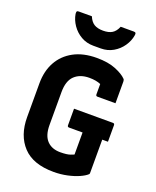

<svg xmlns="http://www.w3.org/2000/svg" viewBox="-173 -1046 946 1165"><g transform="rotate(20 300.0 -463.5)"><path d="M304 -383H555Q566 -383 566 -372V-265H529V-49Q529 -44 526 -41Q510 -26 478.5 -12Q447 2 405.5 11Q364 20 318 20Q185 20 119.5 -50Q54 -120 54 -238V-456Q54 -535 86.5 -594Q119 -653 180.5 -686.5Q242 -720 330 -720Q403 -720 452 -700Q501 -680 523 -657Q529 -652 529 -640V-500H413Q402 -500 402 -511V-578Q372 -591 328 -591Q268 -591 233 -557.5Q198 -524 198 -452V-239Q198 -170 231 -137Q262 -106 315 -106Q358 -106 380 -114Q402 -122 402 -123V-265H315Q304 -265 304 -276ZM400 -947H484Q494 -947 497 -943Q500 -939 498 -927Q492 -890 469 -856.5Q446 -823 410.5 -802.5Q375 -782 331 -782H283Q239 -782 203.5 -802.5Q168 -823 145 -856.5Q122 -890 116 -927Q115 -939 117.5 -943Q120 -947 130 -947H214Q227 -915 249 -901.5Q271 -888 307 -888Q343 -888 365 -901.5Q387 -915 400 -947Z"/></g></svg>

Font: Recursive Mn Lnr St
Style: Bold
Weight: 700
Monospace: yes
Version: Version 1.079;hotconv 1.0.112;makeotfexe 2.5.65598; ttfautoh